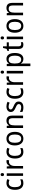

<svg xmlns="http://www.w3.org/2000/svg" viewBox="2624 -3402 1018 6306"><g transform="rotate(-90 3133.0 -249.0)"><path d="M271 10C321 10 362 0 395 -19V-93C360 -76 321 -64 274 -64C184 -64 139 -134 139 -266C139 -401 184 -471 277 -471C308 -471 347 -460 376 -448L403 -519C372 -535 325 -546 276 -546C140 -546 51 -455 51 -265C51 -78 137 10 271 10Z M553 -738C523 -738 502 -720 502 -681C502 -644 523 -625 553 -625C581 -625 602 -644 602 -681C602 -719 581 -738 553 -738ZM594 -536H509V0H594Z M975 -546C911 -546 863 -501 833 -441H829L818 -536H750V0H835V-284C835 -391 896 -465 969 -465C986 -465 1006 -462 1021 -458L1032 -540C1015 -544 994 -546 975 -546Z M1299 10C1349 10 1390 0 1423 -19V-93C1388 -76 1349 -64 1302 -64C1212 -64 1167 -134 1167 -266C1167 -401 1212 -471 1305 -471C1336 -471 1375 -460 1404 -448L1431 -519C1400 -535 1353 -546 1304 -546C1168 -546 1079 -455 1079 -265C1079 -78 1165 10 1299 10Z M1956 -269C1956 -448 1867 -546 1733 -546C1590 -546 1509 -446 1509 -269C1509 -95 1597 10 1731 10C1873 10 1956 -95 1956 -269ZM1597 -269C1597 -400 1638 -473 1732 -473C1826 -473 1868 -400 1868 -269C1868 -138 1826 -62 1733 -62C1639 -62 1597 -138 1597 -269Z M2318 -546C2257 -546 2199 -518 2168 -463H2163L2151 -536H2083V0H2168V-278C2168 -408 2202 -473 2303 -473C2373 -473 2404 -430 2404 -345V0H2489V-355C2489 -487 2431 -546 2318 -546Z M2951 -147C2951 -231 2898 -268 2809 -307C2720 -346 2690 -364 2690 -409C2690 -449 2725 -475 2787 -475C2832 -475 2875 -462 2914 -443L2944 -511C2899 -533 2849 -546 2791 -546C2682 -546 2608 -494 2608 -405C2608 -319 2664 -284 2755 -243C2843 -205 2868 -181 2868 -140C2868 -92 2834 -62 2760 -62C2704 -62 2646 -82 2609 -104V-23C2646 -2 2694 10 2760 10C2878 10 2951 -44 2951 -147Z M3263 10C3313 10 3354 0 3387 -19V-93C3352 -76 3313 -64 3266 -64C3176 -64 3131 -134 3131 -266C3131 -401 3176 -471 3269 -471C3300 -471 3339 -460 3368 -448L3395 -519C3364 -535 3317 -546 3268 -546C3132 -546 3043 -455 3043 -265C3043 -78 3129 10 3263 10Z M3726 -546C3662 -546 3614 -501 3584 -441H3580L3569 -536H3501V0H3586V-284C3586 -391 3647 -465 3720 -465C3737 -465 3757 -462 3772 -458L3783 -540C3766 -544 3745 -546 3726 -546Z M3918 -738C3888 -738 3867 -720 3867 -681C3867 -644 3888 -625 3918 -625C3946 -625 3967 -644 3967 -681C3967 -719 3946 -738 3918 -738ZM3959 -536H3874V0H3959Z M4349 -546C4276 -546 4231 -514 4200 -463H4196L4184 -536H4115V240H4200V13C4200 -11 4197 -45 4195 -69H4200C4229 -24 4278 10 4350 10C4470 10 4546 -88 4546 -269C4546 -454 4470 -546 4349 -546ZM4332 -474C4419 -474 4458 -398 4458 -269C4458 -142 4418 -62 4334 -62C4235 -62 4200 -132 4200 -268V-286C4201 -413 4238 -474 4332 -474Z M4835 -62C4790 -62 4764 -92 4764 -153V-468H4895V-536H4764V-659H4711L4681 -541L4612 -511V-468H4679V-148C4679 -30 4737 10 4816 10C4847 10 4881 3 4901 -6V-73C4884 -67 4858 -62 4835 -62Z M5042 -738C5012 -738 4991 -720 4991 -681C4991 -644 5012 -625 5042 -625C5070 -625 5091 -644 5091 -681C5091 -719 5070 -738 5042 -738ZM5083 -536H4998V0H5083Z M5658 -269C5658 -448 5569 -546 5435 -546C5292 -546 5211 -446 5211 -269C5211 -95 5299 10 5433 10C5575 10 5658 -95 5658 -269ZM5299 -269C5299 -400 5340 -473 5434 -473C5528 -473 5570 -400 5570 -269C5570 -138 5528 -62 5435 -62C5341 -62 5299 -138 5299 -269Z M6020 -546C5959 -546 5901 -518 5870 -463H5865L5853 -536H5785V0H5870V-278C5870 -408 5904 -473 6005 -473C6075 -473 6106 -430 6106 -345V0H6191V-355C6191 -487 6133 -546 6020 -546Z"/></g></svg>

Font: Noto Sans Lao Looped SemiCondensed
Style: Regular
Weight: 400
Width: 4
Designer: Mark Frömberg, Ben Mitchell
Foundry: The Fontpad Ltd
Version: Version 1.003